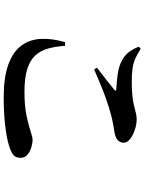

<svg xmlns="http://www.w3.org/2000/svg" viewBox="109 -871 782 1040"><g transform="rotate(90 500.0 -351.0)"><path d="M232.8 -711.9 244.4 -722.2Q273.2 -703 298.4 -692.4Q323.6 -681.7 352.8 -677.7Q382 -673.7 422.5 -673.7Q471.8 -673.7 503.6 -677.6Q535.5 -681.6 556.7 -687.1Q577.8 -692.5 594 -696.5Q610.1 -700.4 628.2 -700.4Q646.1 -700.4 667.6 -695Q689.1 -689.6 708.5 -680.1Q727.9 -670.7 740.4 -657.7Q752.9 -644.8 752.9 -630.8Q752.9 -591.4 700.8 -581Q677.4 -577 649.8 -572.2Q622.1 -567.3 594.2 -559.1Q564.7 -551.5 525.9 -538.1Q487.1 -524.7 444.1 -507.3Q401.2 -489.8 356.3 -469.9L346.7 -485.4Q376 -507 409.8 -534Q443.6 -561 465.6 -578.5Q477.9 -589.2 461.3 -590Q409.8 -592.4 364.9 -600.6Q320 -608.8 286.3 -634.1Q252.7 -659.4 232.8 -711.9ZM228 -312.5 208.2 -312.3Q187.3 -239.8 190.8 -179.2Q194.4 -118.5 228.2 -74Q261.9 -29.5 330.8 -4.7Q399.7 20 509.4 20Q595.9 20 667.4 11.1Q738.8 2.1 779.6 -12.3Q812.2 -24.1 823.5 -36.4Q834.8 -48.8 834.8 -72.6Q834.8 -94.2 818.1 -108.4Q801.4 -122.5 778.7 -129.5Q755.9 -136.5 737.2 -136.5Q723.4 -136.5 691.3 -125.7Q659.1 -114.9 606.5 -103.7Q553.9 -92.5 476.8 -92.5Q403 -92.5 355.9 -107Q308.7 -121.5 281.9 -149.6Q255.1 -177.7 243.4 -218.8Q231.8 -260 228 -312.5Z"/></g></svg>

Font: Source Han Serif JP VF
Style: Regular
Weight: 250
Designer: Ryoko NISHIZUKA 西塚涼子 (kana & ideographs); Frank Grießhammer (Latin, Greek & Cyrillic); Wenlong ZHANG 张文龙 (bopomofo); San
Foundry: Adobe
Version: Version 2.001;hotconv 1.1.0;makeotfexe 2.6.0